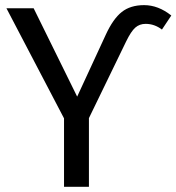

<svg xmlns="http://www.w3.org/2000/svg" viewBox="-20 -721 681 741"><path d="M227.1 0V-264.2L4.9 -689H109.9L277.8 -348.1L388.2 -586.9Q416.5 -648.4 450 -674.8Q483.4 -701.2 536.1 -701.2Q590.8 -701.2 641.1 -661.1L605 -606.9Q576.2 -628.9 542 -628.9Q518.6 -628.9 502.2 -614.5Q485.8 -600.1 466.8 -561L323.2 -265.1V0Z"/></svg>

Font: FiraGO
Style: Regular
Weight: 400
Designer: bBox Type
Foundry: bBox Type GmbH
Version: Version 1.001;PS 001.001;hotconv 1.0.88;makeotf.lib2.5.64775